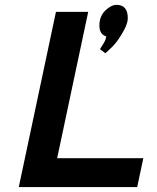

<svg xmlns="http://www.w3.org/2000/svg" viewBox="-20 -759 636 779"><path d="M207 -710.9H337.9L211.9 -117.2H561.5L536.6 0H56.2ZM453.1 -739.3Q498.5 -739.3 498.5 -685.1Q498.5 -665 482.9 -636.2Q459.5 -593.3 437.3 -571Q415 -548.8 407.2 -543L385.7 -559.6Q405.8 -589.8 408.7 -600.3Q411.6 -610.8 411.1 -611.3Q383.3 -619.1 383.3 -655.8Q383.3 -692.9 407 -716.1Q430.7 -739.3 453.1 -739.3Z"/></svg>

Font: Tuffy
Style: BoldItalic
Weight: 700
Italic angle: -12°
Designer: Thatcher Ulrich, Karoly Barta, Michael Everson
Version: Version 001.271